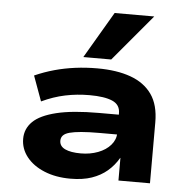

<svg xmlns="http://www.w3.org/2000/svg" viewBox="-55 -833 881 898"><g transform="rotate(5 386.0 -384.0)"><path d="M308 11Q239 11 185.5 -11Q132 -33 102 -71Q72 -109 72 -156Q72 -203 106 -236.5Q140 -270 215.5 -288.5Q291 -307 415 -307H531V-214H425Q374 -214 340 -211Q306 -208 285.5 -202.5Q265 -197 255.5 -187Q246 -177 246 -162Q246 -136 272.5 -123.5Q299 -111 346 -111Q390 -111 427 -125Q464 -139 486 -164.5Q508 -190 508 -221V-314Q508 -354 471 -370Q434 -386 364 -386Q305 -386 250 -374.5Q195 -363 140 -337L97 -455Q142 -475 189 -488Q236 -501 286 -507.5Q336 -514 389 -514Q481 -514 546 -490.5Q611 -467 646 -417.5Q681 -368 681 -286V0H533V-106H532Q511 -70 480.5 -44Q450 -18 408 -3.5Q366 11 308 11ZM319 -561 447 -779H633L450 -561Z"/></g></svg>

Font: Nunito Sans 7pt Expanded ExtraBold
Style: Regular
Weight: 800
Width: 7
Designer: Vernon Adams
Foundry: Vernon Adams
Version: Version 3.101;gftools[0.9.27]